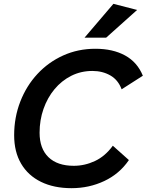

<svg xmlns="http://www.w3.org/2000/svg" viewBox="-20 -975 767 1004"><path d="M654 -138Q605 -66 525.5 -28.5Q446 9 354 9Q262 9 194.5 -24Q127 -57 90.5 -119Q54 -181 54 -268Q54 -361 86 -443.5Q118 -526 175.5 -588Q233 -650 310.5 -685Q388 -720 479 -720Q570 -720 634 -685Q698 -650 727 -579L616 -508Q598 -557 557 -580.5Q516 -604 463 -604Q403 -604 352.5 -578.5Q302 -553 265 -508.5Q228 -464 207.5 -405.5Q187 -347 187 -281Q187 -198 233.5 -153Q280 -108 366 -108Q423 -108 476.5 -133Q530 -158 570 -213ZM422 -778 573 -955 697 -923 535 -778Z"/></svg>

Font: Livvic SemiBold
Style: Italic
Weight: 600
Italic angle: -10°
Designer: Jacques Le Bailly, Baron von Fonthausen
Version: Version 1.001; ttfautohint (v1.8.2)